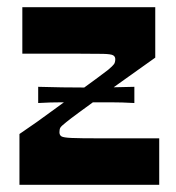

<svg xmlns="http://www.w3.org/2000/svg" viewBox="-20 -513 488 533"><path d="M34 0V-141Q55 -155 82.5 -174.5Q110 -194 139 -215.5Q168 -237 196 -257Q224 -277 246 -293.5Q268 -310 280 -319Q293 -330 296.5 -335Q300 -340 300 -349Q300 -356 294 -359.5Q288 -363 265.5 -363.5Q243 -364 193 -364Q164 -364 144.5 -364Q125 -364 102.5 -364Q80 -364 42 -364V-493H411V-353Q390 -338 362.5 -318.5Q335 -299 305 -277.5Q275 -256 247.5 -236Q220 -216 197.5 -199.5Q175 -183 164 -174Q150 -163 147.5 -158.5Q145 -154 145 -146Q145 -138 150.5 -134.5Q156 -131 179 -130Q202 -129 253 -129Q281 -129 305.5 -129Q330 -129 358 -129Q386 -129 422 -129V0ZM86 -227V-272Q119 -271 152.5 -270.5Q186 -270 219 -270Q253 -270 286 -270.5Q319 -271 353 -272V-227Q319 -229 286 -229Q253 -229 219 -229Q186 -229 152.5 -229Q119 -229 86 -227Z"/></svg>

Font: Ojuju ExtraLight
Style: Bold
Weight: 700
Version: Version 1.000